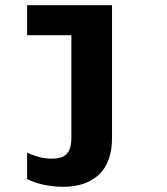

<svg xmlns="http://www.w3.org/2000/svg" viewBox="-20 -531 640 737"><path d="M224 186Q184 186 147 178Q110 170 84 156V55Q98 62 124 70Q150 78 178 78Q198 78 215 73Q232 68 243 50.5Q254 33 254 -3V-396H84V-511H410V-2Q410 92 360 139Q310 186 224 186Z"/></svg>

Font: Chivo Mono Medium
Style: Bold
Weight: 700
Monospace: yes
Version: Version 1.008